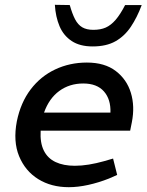

<svg xmlns="http://www.w3.org/2000/svg" viewBox="-20 -771 609 798"><path d="M266 7Q193 7 139 -26.5Q85 -60 59.5 -121.5Q34 -183 50 -267Q66 -345 107.5 -399.5Q149 -454 209.5 -482.5Q270 -511 341 -511Q415 -511 461 -476Q507 -441 524 -385Q541 -329 528 -263L521 -228H149Q146 -178 162 -145.5Q178 -113 211 -97.5Q244 -82 291 -82Q319 -82 349.5 -87Q380 -92 412 -101L450 -112L467 -44L433 -29Q390 -12 347 -2.5Q304 7 266 7ZM163 -303H439Q441 -358 412 -391Q383 -424 326 -424Q269 -424 226.5 -393Q184 -362 163 -303ZM365 -578Q312 -578 278 -600.5Q244 -623 227.5 -662Q211 -701 208 -751L270 -750Q280 -714 292 -691Q304 -668 322 -657.5Q340 -647 368 -647Q398 -647 419.5 -656.5Q441 -666 460.5 -688.5Q480 -711 500 -750H569Q550 -699 524 -660Q498 -621 460 -599.5Q422 -578 365 -578Z"/></svg>

Font: REM
Style: Italic
Weight: 400
Italic angle: -11°
Designer: Octavio Pardo
Foundry: Ashler Design
Version: Version 1.005;gftools[0.9.28]